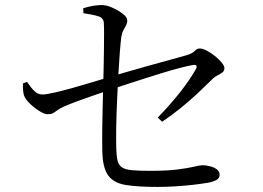

<svg xmlns="http://www.w3.org/2000/svg" viewBox="-20 -770 1040 760"><path d="M603.9 -30.1Q525.8 -30.1 477.9 -37.8Q430 -45.6 408.3 -75.5Q386.5 -105.4 385 -170.6Q384.2 -210.6 384.7 -259Q385.2 -307.3 386.5 -353.2Q387.8 -399.1 388.5 -431.3Q389.3 -463.5 390.2 -499.6Q391.1 -535.6 391.4 -570.7Q391.7 -605.7 391.9 -634.5Q392.1 -663.2 390.9 -680Q389.7 -699.4 368.2 -705.9Q346.7 -712.5 310.2 -717.8L309.2 -737.2Q329.2 -743.7 348.5 -746.9Q367.8 -750 383.1 -750Q401.3 -750 425 -739.5Q448.8 -728.9 466.2 -715.3Q483.7 -701.6 483.7 -689.7Q483.7 -678.2 478.8 -669.5Q473.9 -660.7 468.3 -650.4Q462.8 -640.1 460.4 -625Q457.4 -603 454.2 -562.4Q451 -521.8 448.3 -471.3Q445.6 -420.8 443.2 -367.8Q440.9 -314.7 440.1 -267Q439.3 -219.4 440.1 -184.3Q440.9 -153.7 445 -135.4Q449.1 -117 462 -108Q474.8 -99 501.6 -96.4Q528.4 -93.8 574 -93.8Q643.3 -93.8 684.9 -99.4Q726.5 -104.9 748.9 -110.4Q771.2 -115.9 782.1 -115.9Q795.7 -115.9 811.4 -111.9Q827.2 -107.9 838.3 -99.7Q849.4 -91.5 849.4 -77.8Q849.4 -64.4 836.1 -57.3Q822.7 -50.2 802.7 -46.6Q780.3 -42.8 746.1 -38.7Q711.9 -34.7 674.8 -32.4Q637.6 -30.1 603.9 -30.1ZM604.6 -304.9Q652.2 -353.4 692.2 -404.2Q732.2 -455.1 754.8 -495.5Q760.4 -505.3 757.5 -510Q754.5 -514.7 743.5 -512.7Q725 -509.7 692.1 -501.1Q659.3 -492.5 620.1 -480.5Q581 -468.5 540.9 -455.5Q500.7 -442.5 465.9 -431.3Q431.1 -420.1 408.5 -411.9Q383.7 -403.9 352.1 -392.8Q320.4 -381.7 288.9 -370.4Q257.5 -359 233.2 -348.2Q215.7 -340.2 206.5 -333.2Q197.3 -326.3 189.6 -322Q181.8 -317.8 167.5 -317.8Q156.8 -317.8 137.5 -329.5Q118.2 -341.1 101.1 -357.1Q84 -373.1 77.4 -386.8Q72.5 -397.1 71.5 -411.4Q70.4 -425.7 70.8 -440L87.3 -445.6Q102 -423.5 115.8 -409.7Q129.7 -396 148.2 -396Q162.6 -396 195.2 -403.4Q227.8 -410.8 267.6 -422Q307.4 -433.1 344.2 -444.3Q381 -455.5 404 -462.3Q433.2 -471.1 475.8 -483.5Q518.4 -495.9 564.6 -508.8Q610.9 -521.7 652.1 -533Q693.4 -544.3 719.7 -551.8Q741.2 -558.3 750.5 -568.2Q759.7 -578.1 770.6 -578.1Q782.1 -578.1 798.5 -569.6Q814.9 -561 830.8 -548.3Q846.8 -535.6 857.5 -522.4Q868.3 -509.2 868.3 -499.7Q868.3 -489.4 860 -483.2Q851.8 -476.9 839.8 -470.8Q827.8 -464.7 816.5 -452.9Q795.8 -432.4 765.4 -403.6Q735 -374.8 698.5 -345Q662.1 -315.1 621.6 -288Z"/></svg>

Font: Noto Serif HK ExtraLight
Style: Regular
Weight: 200
Designer: Ryoko NISHIZUKA 西塚涼子 (kana & ideographs); Frank Grießhammer (Latin, Greek & Cyrillic); Wenlong ZHANG 张文龙 (bopomofo); San
Foundry: Adobe
Version: Version 2.002-H1;hotconv 1.1.0;makeotfexe 2.6.0